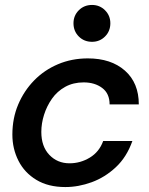

<svg xmlns="http://www.w3.org/2000/svg" viewBox="-20 -744 602 776"><path d="M244 12Q175 12 127 -17Q79 -46 54.5 -94.5Q30 -143 30 -200Q30 -266 53.5 -321.5Q77 -377 118 -419Q159 -461 214.5 -484.5Q270 -508 335 -508Q429 -508 485 -458.5Q541 -409 541 -322H423Q423 -366 393 -388.5Q363 -411 318 -411Q276 -411 243.5 -393Q211 -375 190 -345Q169 -315 158 -280Q147 -245 147 -211Q147 -152 179.5 -118Q212 -84 261 -84Q305 -84 343 -107Q381 -130 397 -174H515Q492 -109 448 -68Q404 -27 350.5 -7.5Q297 12 244 12ZM352 -575Q320 -575 298.5 -596.5Q277 -618 277 -650Q277 -681 298.5 -702.5Q320 -724 352 -724Q383 -724 404.5 -702.5Q426 -681 426 -650Q426 -618 404.5 -596.5Q383 -575 352 -575Z"/></svg>

Font: Rethink Sans SemiBold
Style: Italic
Weight: 600
Italic angle: -10°
Designer: The Rethink Sans project authors (Hans Thiessen). DM Sans designed by Colophon Foundry.
Foundry: Rethink Communications LLC
Version: Version 1.001